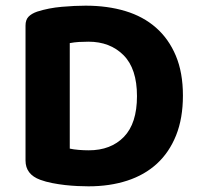

<svg xmlns="http://www.w3.org/2000/svg" viewBox="-20 -642 703 677"><path d="M463 -303Q463 -400 415.5 -447.5Q368 -495 292 -495Q274 -495 258 -494Q242 -493 226 -490V-118Q239 -115 257.5 -113.5Q276 -112 293 -112Q371 -112 417 -159.5Q463 -207 463 -303ZM625 -305Q625 -225 601 -165Q577 -105 533.5 -65Q490 -25 428.5 -5Q367 15 292 15Q275 15 253.5 14Q232 13 209.5 10.5Q187 8 164 3.5Q141 -1 122 -8Q70 -27 70 -76V-552Q70 -572 80.5 -583Q91 -594 111 -601Q152 -614 198 -618Q244 -622 282 -622Q359 -622 422 -603Q485 -584 530 -544.5Q575 -505 600 -445.5Q625 -386 625 -305Z"/></svg>

Font: Baloo Bhaina 2
Style: Bold
Weight: 700
Designer: Yesha Goshar, Manish Minz, Shuchita Grover and Ek Type
Foundry: Ek Type
Version: Version 1.640;hotconv 1.0.111;makeotfexe 2.5.65597; ttfautoh